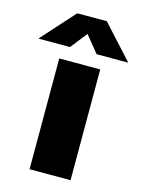

<svg xmlns="http://www.w3.org/2000/svg" viewBox="-185 -819 655 886"><g transform="rotate(15 143.0 -376.0)"><path d="M45.4 0V-529.3H241.2V0ZM79.6 -592.8H-69.8V-594.7L71.8 -752H212.9L356.4 -594.7V-592.8H207L142.1 -672.4Z"/></g></svg>

Font: Inter 24pt Black
Style: Regular
Weight: 900
Designer: Rasmus Andersson
Foundry: rsms
Version: Version 4.001;git-66647c0bb